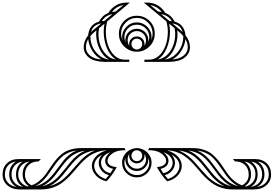

<svg xmlns="http://www.w3.org/2000/svg" viewBox="-1069 -1174 2138 1500"><path d="M-263.2 234.9Q-303.7 218.3 -327.4 187.7Q-351.1 157.2 -351.1 122.1Q-351.1 83.5 -322 50.8Q-293 18.1 -235.8 0Q-275.4 2 -309.8 13.9Q-344.2 25.9 -370.4 43.9Q-396.5 62 -419.9 85.2Q-443.4 108.4 -464.6 133.3Q-485.8 158.2 -507.3 182.9Q-528.8 207.5 -553.7 229.7Q-578.6 252 -606.9 269Q-635.3 286.1 -672.9 296.1Q-710.4 306.2 -753.9 306.2H-912.1Q-973.6 306.2 -1011.2 273.7Q-1048.8 241.2 -1048.8 189Q-1048.8 135.7 -1014.9 102.3Q-981 68.8 -924.8 68.8H-750L-767.1 86.9Q-815.4 86.9 -844.7 114.7Q-874 142.6 -874 189Q-874 247.1 -821.8 273.9Q-788.6 261.7 -760.7 238.8Q-732.9 215.8 -713.6 189.5Q-694.3 163.1 -675.3 133.8Q-656.2 104.5 -634.8 78.1Q-613.3 51.8 -587.2 30Q-561 8.3 -521.7 -4.4Q-482.4 -17.1 -433.1 -17.1H-96.2L-87.9 0H-112.8Q-165 3.4 -197 29.1Q-229 54.7 -229 83Q-229 99.6 -215.6 112.1Q-202.1 124.5 -174.8 128.9L-157.2 131.8L-166 147.9Q-200.7 206.1 -236.8 242.2Q-253.4 238.3 -263.2 234.9ZM-838.9 87.9Q-878.9 93.3 -902.8 120.1Q-926.8 147 -926.8 189Q-926.8 223.1 -906.7 248.3Q-886.7 273.4 -852.1 283.2Q-850.6 283.2 -848.1 282Q-845.7 280.8 -844.2 280.8Q-892.1 247.1 -892.1 189Q-892.1 121.6 -838.9 87.9ZM-328.1 2Q-366.2 6.3 -398.7 20.3Q-431.2 34.2 -455.3 54.4Q-479.5 74.7 -500.5 98.6Q-521.5 122.6 -541.7 148.9Q-562 175.3 -582 199Q-602.1 222.7 -628.4 244.9Q-654.8 267.1 -684.1 280.8Q-650.4 272.5 -620.4 255.9Q-590.3 239.3 -567.1 218.3Q-543.9 197.3 -522.5 173.1Q-501 148.9 -479.5 123.8Q-458 98.6 -436.3 76.2Q-414.6 53.7 -386.7 33.7Q-358.9 13.7 -328.1 2ZM-889.2 286.1Q-943.8 254.9 -943.8 189Q-943.8 121.1 -891.1 87.9Q-931.2 93.3 -955.1 120.1Q-979 147 -979 189Q-979 227.1 -955.1 253.4Q-931.2 279.8 -889.2 286.1ZM-402.8 2.9Q-439.9 7.8 -470.7 22.2Q-501.5 36.6 -523.9 56.9Q-546.4 77.1 -565.9 100.8Q-585.4 124.5 -604 150.4Q-622.6 176.3 -641.4 200Q-660.2 223.6 -685.3 245.4Q-710.4 267.1 -738.8 280.8Q-700.7 271.5 -667.5 250.7Q-634.3 230 -611.8 204.8Q-589.4 179.7 -564.7 149.7Q-540 119.6 -519 93Q-498 66.4 -467.5 41.7Q-437 17.1 -402.8 2.9ZM-940.9 286.1Q-967.8 271 -982.4 245.8Q-997.1 220.7 -997.1 189Q-997.1 121.6 -943.8 87.9Q-983.9 93.3 -1007.3 120.1Q-1030.8 147 -1030.8 189Q-1030.8 227.1 -1006.8 253.4Q-982.9 279.8 -940.9 286.1ZM-471.2 2Q-508.3 6.8 -538.6 21Q-568.8 35.2 -590.1 55.4Q-611.3 75.7 -629.6 99.9Q-647.9 124 -665 149.9Q-682.1 175.8 -699.7 199.5Q-717.3 223.1 -741.2 245.1Q-765.1 267.1 -793 280.8Q-759.8 272.9 -731.7 256.6Q-703.6 240.2 -683.1 219.2Q-662.6 198.2 -643.8 174.1Q-625 149.9 -606.9 124.8Q-588.9 99.6 -570.1 76.9Q-551.3 54.2 -525.9 34.2Q-500.5 14.2 -471.2 2ZM63 2Q86.9 18.1 101.1 43Q115.2 67.9 115.2 97.2Q115.2 144.5 81.3 178.2Q47.4 211.9 0 211.9Q-47.4 211.9 -81.3 178.2Q-115.2 144.5 -115.2 97.2Q-115.2 67.9 -101.1 43Q-86.9 18.1 -63 2Q-31.2 -17.1 0 -17.1Q31.2 -17.1 63 2ZM-42 42Q-42 60.1 -30 72.5Q-18.1 85 0 85Q18.1 85 30 72.5Q42 60.1 42 42Q42 24.9 30.3 12.9Q18.6 1 2 0H0H-2Q-18.6 1 -30.3 12.9Q-42 24.9 -42 42ZM-97.2 97.2Q-97.2 137.7 -68.8 165.8Q-40.5 193.8 0 193.8Q40.5 193.8 68.8 165.8Q97.2 137.7 97.2 97.2Q97.2 76.7 87.9 57.1Q89.8 66.9 89.8 71.8Q89.8 109.4 63.5 135.7Q37.1 162.1 0 162.1Q-37.1 162.1 -63.5 135.7Q-89.8 109.4 -89.8 71.8Q-89.8 66.9 -87.9 57.1Q-97.2 76.7 -97.2 97.2ZM-71.8 71.8Q-71.8 102.1 -50.8 123Q-29.8 144 0 144Q29.8 144 50.8 123Q71.8 102.1 71.8 71.8Q71.8 47.4 59.1 29.8Q60.1 33.7 60.1 42Q60.1 66.9 42.5 84.5Q24.9 102.1 0 102.1Q-24.9 102.1 -42.5 84.5Q-60.1 66.9 -60.1 42Q-60.1 33.7 -59.1 29.8Q-71.8 47.4 -71.8 71.8ZM243.2 224.1 256.8 219.2Q292.5 204.6 312.7 178Q333 151.4 333 122.1Q333 97.7 317.6 74.5Q302.2 51.3 271 34.2Q297.9 62.5 297.9 97.2Q297.9 129.4 276.6 157Q255.4 184.6 222.2 192.9L217.8 193.8Q237.3 218.3 243.2 224.1ZM279.8 97.2Q279.8 72.8 262.2 50.5Q244.6 28.3 207 15.1Q247.1 45.9 247.1 83Q247.1 105.5 231.2 122.1Q215.3 138.7 185.1 145Q192.4 158.2 207 179.2L217.8 175.8Q244.6 169.4 262.2 146.7Q279.8 124 279.8 97.2ZM-243.2 224.1Q-237.3 218.3 -217.8 193.8L-222.2 192.9Q-255.4 184.6 -276.6 157Q-297.9 129.4 -297.9 97.2Q-297.9 62.5 -271 34.2Q-302.2 51.3 -317.6 74.5Q-333 97.7 -333 122.1Q-333 151.4 -312.7 178Q-292.5 204.6 -256.8 219.2ZM-279.8 97.2Q-279.8 124 -262.2 146.7Q-244.6 169.4 -217.8 175.8L-207 179.2Q-192.4 158.2 -185.1 145Q-215.3 138.7 -231.2 122.1Q-247.1 105.5 -247.1 83Q-247.1 45.9 -207 15.1Q-244.6 28.3 -262.2 50.5Q-279.8 72.8 -279.8 97.2ZM-257.8 -690.9Q-333.5 -692.4 -374.3 -724.6Q-415 -756.8 -415 -806.2Q-415 -853.5 -379.9 -898.9Q-377 -938 -355.7 -966.3Q-334.5 -994.6 -295.9 -1004.9Q-269.5 -1054.7 -222.2 -1073.2Q-199.7 -1110.8 -163.1 -1132.3Q-126.5 -1153.8 -78.1 -1153.8H-54.2L-82 -1130.9L-231 -1006.8Q-242.2 -965.8 -242.2 -926.8Q-242.2 -870.1 -225.1 -820.6Q-208 -771 -174.1 -739.5Q-140.1 -708 -96.2 -708H-59.1V-690.9ZM-162.1 -709Q-208 -736.3 -233.4 -797.1Q-258.8 -857.9 -258.8 -926.8Q-258.8 -959 -252.9 -988.8L-294.9 -954.1Q-299.8 -928.7 -299.8 -908.2Q-299.8 -860.8 -283.7 -817.6Q-267.6 -774.4 -235.6 -744.1Q-203.6 -713.9 -162.1 -709ZM-219.2 -709Q-265.6 -735.8 -291.7 -791.7Q-317.9 -847.7 -317.9 -908.2Q-317.9 -917.5 -315.9 -937L-331.1 -923.8Q-347.7 -911.6 -362.8 -892.1V-886.2Q-362.8 -847.7 -346.2 -809.6Q-329.6 -771.5 -295.9 -742.9Q-262.2 -714.4 -219.2 -709ZM-379.9 -868.2Q-397.9 -836.9 -397.9 -806.2Q-397.9 -767.6 -366.9 -740.7Q-335.9 -713.9 -275.9 -709Q-319.3 -731.4 -346.9 -775.4Q-374.5 -819.3 -379.9 -868.2ZM-105 -1133.8Q-159.2 -1125.5 -194.8 -1080.1Q-181.6 -1083 -167 -1083ZM-277.8 -991.2Q-341.3 -981.4 -357.9 -923.8Q-353.5 -928.2 -341.8 -938ZM-254.9 -1009.8 -189.9 -1064Q-243.7 -1055.7 -273.9 -1008.8Q-271 -1008.8 -264.6 -1009.3Q-258.3 -1009.8 -254.9 -1009.8ZM59.1 -690.9V-708H96.2Q140.1 -708 174.1 -739.5Q208 -771 225.1 -820.6Q242.2 -870.1 242.2 -926.8Q242.2 -965.8 231 -1006.8L82 -1130.9L54.2 -1153.8H78.1Q126.5 -1153.8 163.1 -1132.3Q199.7 -1110.8 222.2 -1073.2Q269.5 -1054.7 295.9 -1004.9Q334.5 -994.6 355.7 -966.3Q377 -938 379.9 -898.9Q415 -853.5 415 -806.2Q415 -756.8 374.3 -724.6Q333.5 -692.4 257.8 -690.9ZM162.1 -709Q203.6 -713.9 235.6 -744.1Q267.6 -774.4 283.7 -817.6Q299.8 -860.8 299.8 -908.2Q299.8 -928.7 294.9 -954.1L252.9 -988.8Q258.8 -959 258.8 -926.8Q258.8 -857.9 233.4 -797.1Q208 -736.3 162.1 -709ZM219.2 -709Q262.2 -714.4 295.9 -742.9Q329.6 -771.5 346.2 -809.6Q362.8 -847.7 362.8 -886.2V-892.1Q347.7 -911.6 331.1 -923.8L315.9 -937Q317.9 -917.5 317.9 -908.2Q317.9 -847.7 291.7 -791.7Q265.6 -735.8 219.2 -709ZM379.9 -868.2Q374.5 -819.3 346.9 -775.4Q319.3 -731.4 275.9 -709Q335.9 -713.9 366.9 -740.7Q397.9 -767.6 397.9 -806.2Q397.9 -836.9 379.9 -868.2ZM105 -1133.8 167 -1083Q181.6 -1083 194.8 -1080.1Q159.2 -1125.5 105 -1133.8ZM277.8 -991.2 341.8 -938Q353.5 -928.2 357.9 -923.8Q341.3 -981.4 277.8 -991.2ZM254.9 -1009.8Q258.3 -1009.8 264.6 -1009.3Q271 -1008.8 273.9 -1008.8Q243.7 -1055.7 189.9 -1064ZM-97.2 -883.8Q-97.2 -863.8 -87.9 -844.2Q-89.8 -854 -89.8 -858.9Q-89.8 -896.5 -63.5 -922.9Q-37.1 -949.2 0 -949.2Q37.1 -949.2 63.5 -922.9Q89.8 -896.5 89.8 -858.9Q89.8 -854 87.9 -844.2Q97.2 -863.8 97.2 -883.8Q97.2 -924.3 68.8 -952.6Q40.5 -981 0 -981Q-40.5 -981 -68.8 -952.6Q-97.2 -924.3 -97.2 -883.8ZM-71.8 -858.9Q-71.8 -834.5 -59.1 -816.9Q-60.1 -820.8 -60.1 -830.1Q-60.1 -855 -42.5 -872.1Q-24.9 -889.2 0 -889.2Q24.9 -889.2 42.5 -872.1Q60.1 -855 60.1 -830.1Q60.1 -820.8 59.1 -816.9Q71.8 -834.5 71.8 -858.9Q71.8 -889.2 50.8 -910.2Q29.8 -931.2 0 -931.2Q-29.8 -931.2 -50.8 -910.2Q-71.8 -889.2 -71.8 -858.9ZM-42 -830.1Q-42 -813 -30.3 -800.5Q-18.6 -788.1 -2 -787.1H0H2Q18.6 -788.1 30.3 -800.5Q42 -813 42 -830.1Q42 -848.1 30 -860.1Q18.1 -872.1 0 -872.1Q-18.1 -872.1 -30 -860.1Q-42 -848.1 -42 -830.1ZM-140.1 -910.2Q-140.1 -968.8 -99.4 -1009.8Q-58.6 -1050.8 0 -1050.8Q58.6 -1050.8 99.4 -1010.3Q140.1 -969.7 140.1 -911.1Q140.1 -851.6 98.4 -810.8Q56.6 -770 0 -770Q-55.7 -770 -97.9 -810.3Q-140.1 -850.6 -140.1 -910.2ZM-110.8 -857.9Q-115.2 -875.5 -115.2 -883.8Q-115.2 -931.2 -81.3 -965.1Q-47.4 -999 0 -999Q47.4 -999 81.3 -965.1Q115.2 -931.2 115.2 -883.8Q115.2 -873.5 111.8 -859.9Q123 -884.8 123 -911.1Q123 -961.9 86.9 -998Q50.8 -1034.2 0 -1034.2Q-50.8 -1034.2 -86.9 -997.6Q-123 -960.9 -123 -910.2Q-123 -884.8 -110.8 -857.9ZM471.2 2Q500.5 14.2 525.9 34.2Q551.3 54.2 570.1 76.9Q588.9 99.6 606.9 124.8Q625 149.9 643.8 174.1Q662.6 198.2 683.1 219.2Q703.6 240.2 731.7 256.6Q759.8 272.9 793 280.8Q765.1 267.1 741.2 245.1Q717.3 223.1 700 199.5Q682.6 175.8 665.5 149.9Q648.4 124 630.1 99.9Q611.8 75.7 590.6 55.4Q569.3 35.2 538.8 21Q508.3 6.8 471.2 2ZM940.9 286.1Q982.9 279.8 1006.8 253.4Q1030.8 227.1 1030.8 189Q1030.8 147 1007.3 120.1Q983.9 93.3 943.8 87.9Q969.2 103 983.2 129.4Q997.1 155.8 997.1 189Q997.1 220.7 982.4 245.8Q967.8 271 940.9 286.1ZM402.8 2Q432.6 14.2 459 34.2Q485.4 54.2 505.4 76.9Q525.4 99.6 544.9 124.5Q564.5 149.4 584.2 173.6Q604 197.8 625.7 218.8Q647.5 239.7 676.5 256.3Q705.6 272.9 738.8 280.8Q710.4 267.1 685.3 245.1Q660.2 223.1 641.6 199.5Q623 175.8 604.5 149.9Q585.9 124 566.4 99.9Q546.9 75.7 524.4 55.4Q502 35.2 470.9 21Q439.9 6.8 402.8 2ZM889.2 286.1Q931.2 279.8 955.1 253.4Q979 227.1 979 189Q979 147 955.1 120.1Q931.2 93.3 891.1 87.9Q916 103 929.9 129.2Q943.8 155.3 943.8 189Q943.8 254.9 889.2 286.1ZM328.1 2Q363.3 16.1 395.8 40.8Q428.2 65.4 451.2 92Q474.1 118.7 500.7 148.7Q527.3 178.7 551.8 204.1Q576.2 229.5 610.6 250.5Q645 271.5 684.1 280.8Q654.8 267.1 628.4 244.9Q602.1 222.7 582 199Q562 175.3 541.7 148.9Q521.5 122.6 500.5 98.6Q479.5 74.7 455.3 54.4Q431.2 34.2 398.7 20.3Q366.2 6.3 328.1 2ZM838.9 87.9Q864.3 103 878.2 129.4Q892.1 155.8 892.1 189Q892.1 248.5 844.2 280.8Q845.2 281.2 848.1 282Q851.1 282.7 852.1 283.2Q886.7 273.4 906.7 248.3Q926.8 223.1 926.8 189Q926.8 147 902.8 120.1Q878.9 93.3 838.9 87.9ZM263.2 234.9Q253.4 238.3 236.8 242.2Q200.7 206.1 166 147.9L157.2 131.8L174.8 128.9Q202.1 124.5 215.6 112.1Q229 99.6 229 83Q229 54.7 197 29.1Q165 3.4 112.8 0H87.9L96.2 -17.1H433.1Q482.4 -17.1 521.7 -4.4Q561 8.3 587.2 30Q613.3 51.8 634.8 78.1Q656.2 104.5 675.3 133.8Q694.3 163.1 713.6 189.5Q732.9 215.8 760.7 238.8Q788.6 261.7 821.8 273.9Q874 247.1 874 189Q874 142.6 844.7 114.7Q815.4 86.9 767.1 86.9L750 68.8H924.8Q981 68.8 1014.9 102.3Q1048.8 135.7 1048.8 189Q1048.8 241.2 1011.2 273.7Q973.6 306.2 912.1 306.2H753.9Q710.4 306.2 672.9 296.1Q635.3 286.1 607.2 269Q579.1 252 554.2 229.7Q529.3 207.5 507.8 182.9Q486.3 158.2 465.1 133.3Q443.8 108.4 420.4 85.2Q397 62 370.8 43.9Q344.7 25.9 310.3 13.9Q275.9 2 235.8 0Q293 18.1 322 50.8Q351.1 83.5 351.1 122.1Q351.1 157.2 327.4 187.7Q303.7 218.3 263.2 234.9Z"/></svg>

Font: FoglihtenFr02
Style: Regular
Weight: 500
Version: Version 0.68